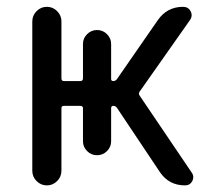

<svg xmlns="http://www.w3.org/2000/svg" viewBox="-20 -567 649 566"><path d="M75.2 -63.5V-503.9Q75.2 -521.5 87.9 -534.2Q100.6 -546.9 118.2 -546.9Q135.7 -546.9 148.4 -534.2Q161.1 -521.5 161.1 -503.9V-335.9Q161.1 -328.1 168 -328.1H216.8Q224.6 -328.1 224.6 -335.9V-437.5Q224.6 -454.1 236.8 -466.3Q249 -478.5 266.1 -478.5Q283.2 -478.5 295.4 -466.3Q307.6 -454.1 307.6 -437.5V-334Q307.6 -328.1 314 -328.1Q320.3 -328.1 324.2 -333L445.3 -507.8Q472.7 -546.9 519.5 -546.9Q535.2 -546.9 542 -533.7Q548.8 -520.5 540 -507.8L391.6 -296.9Q387.7 -291 391.6 -285.2L544.9 -58.6Q549.8 -51.8 549.8 -44.9Q549.8 -39.1 546.9 -33.2Q540 -20.5 525.4 -20.5Q478.5 -20.5 452.1 -58.6L324.2 -250Q320.3 -254.9 314 -254.9Q307.6 -254.9 307.6 -248V-150.4Q307.6 -133.8 295.4 -121.6Q283.2 -109.4 266.1 -109.4Q249 -109.4 236.8 -121.6Q224.6 -133.8 224.6 -150.4V-248Q224.6 -254.9 216.8 -254.9H168Q161.1 -254.9 161.1 -248V-63.5Q161.1 -45.9 148.4 -33.2Q135.7 -20.5 118.2 -20.5Q100.6 -20.5 87.9 -33.2Q75.2 -45.9 75.2 -63.5Z"/></svg>

Font: Gen Jyuu Gothic P Regular
Style: Regular
Weight: 400
Designer: [Source Han Sans]
Ryoko NISHIZUKA  (kana & ideographs); Paul D. Hunt (Latin, Greek & Cyrillic); Wenlong ZHANG  (bopomofo
Version: Version 1.002.20150607